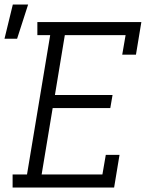

<svg xmlns="http://www.w3.org/2000/svg" viewBox="-61 -833 681 853"><path d="M-5 0V-58H59L162 -677H105V-735H567L543 -590H482L497 -677H227L183 -411H439L429 -353H173L124 -58H394L409 -145H470L446 0ZM-41 -661 -4 -813H64L15 -661Z"/></svg>

Font: Iosevka HT Light Extended
Style: Italic
Weight: 300
Width: 7
Italic angle: -9°
Monospace: yes
Designer: Belleve Invis
Foundry: Belleve Invis
Version: Version 32.3.0; ttfautohint (v1.8.4)